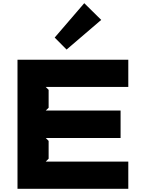

<svg xmlns="http://www.w3.org/2000/svg" viewBox="-20 -1185 895 1205"><path d="M785.2 -170.9V0H89.8V-810.1H785.2V-639.2H267.1L285.2 -621.1V-508.8L267.1 -491.2H736.8V-318.8H267.1L285.2 -300.8V-189L267.1 -170.9ZM508.8 -1165 615.2 -1060.1 397.9 -874 323.2 -949.2Z"/></svg>

Font: Sinkin Sans 800 Black
Style: Regular
Weight: 900
Designer: Keith Bates
Foundry: K-Type
Version: Sinkin Sans (version 1.0)  by Keith Bates   •   © 2014   www